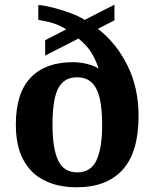

<svg xmlns="http://www.w3.org/2000/svg" viewBox="-20 -782 653 812"><path d="M304.3 10Q225 10 167.2 -19.2Q109.3 -48.3 78.1 -107.1Q47 -166 47 -255Q47 -388 109.5 -453.5Q172 -519 288 -519Q310 -519 330 -515.5Q350 -512 367.5 -506Q385 -500 397 -492Q387 -524 368.5 -556Q350 -588 312 -619L171 -547V-612L260 -657.8Q235 -674 207 -683Q179 -692 142 -698V-761Q167 -759 203 -750Q239 -741 276 -727.5Q313 -714 338 -698L464 -762V-696L394 -660Q471.3 -600.8 518.6 -505.9Q566 -411 566 -291Q566 -139 499 -64.5Q432 10 304.3 10ZM306.7 -53Q364 -53 388 -104Q412 -155 412 -254Q412 -322 401.6 -366.5Q391.1 -411 367.9 -433Q344.7 -455 306 -455Q267.8 -455 244.8 -433.3Q221.9 -411.7 211.9 -367.8Q202 -324 202 -254Q202 -155 225.7 -104Q249.4 -53 306.7 -53Z"/></svg>

Font: Noto Serif Gujarati
Style: Regular
Weight: 400
Designer: Universal Thirst, Indian Type Foundry and the Monotype Design Team
Foundry: Monotype Imaging Inc.
Version: Version 2.102